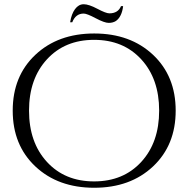

<svg xmlns="http://www.w3.org/2000/svg" viewBox="-20 -872 888 906"><path d="M496 -809Q537 -809 551 -843H561Q555 -793 527 -773Q513 -764 493 -764Q473 -764 431.5 -786Q390 -808 375 -808Q337 -808 321 -767H311Q317 -806 334 -829Q351 -852 375 -852Q399 -852 439.5 -830.5Q480 -809 496 -809ZM147 -613.5Q254 -714 424.5 -714Q595 -714 702 -613.5Q809 -513 809 -350Q809 -187 702 -86.5Q595 14 424.5 14Q254 14 147 -86.5Q40 -187 40 -350Q40 -513 147 -613.5ZM201.5 -108Q286 -16 424 -16Q562 -16 646.5 -108Q731 -200 731 -350Q731 -500 646.5 -592Q562 -684 424 -684Q286 -684 201.5 -592Q117 -500 117 -350Q117 -200 201.5 -108Z"/></svg>

Font: Cinzel Decorative
Style: Regular
Weight: 400
Designer: Natanael Gama
Version: Version 1.002;PS 001.002;hotconv 1.0.56;makeotf.lib2.0.21325